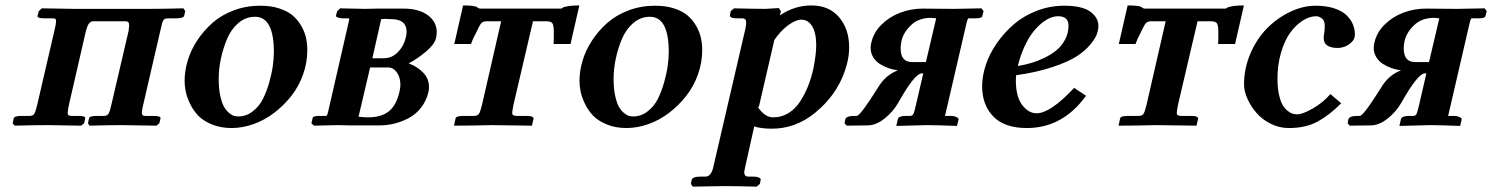

<svg xmlns="http://www.w3.org/2000/svg" viewBox="-20 -465 5533 712"><path d="M182.1 -353Q188 -377 188 -386.2Q188 -393.1 185.1 -395Q182.1 -397 173.8 -397H145Q117.7 -397 119.1 -405.8L124 -423.8L134.8 -434.1L257.8 -432.1H332H457H532.2Q585.9 -432.1 660.2 -434.1L667 -423.8L663.1 -407.2Q661.6 -397 632.8 -397H603Q590.3 -397 585.7 -389.6Q581.1 -382.3 575.2 -354L511.2 -77.1Q505.9 -54.7 505.9 -46.9Q505.9 -40.5 509 -37.8Q512.2 -35.2 520 -35.2H548.8Q563 -35.2 569.6 -33Q576.2 -30.8 575.2 -25.9L570.8 -7.8L560.1 1L432.1 -1Q382.3 -1 312 1L306.2 -7.8L310.1 -25.9Q311.5 -35.2 338.9 -35.2H366.2Q377.4 -35.2 382.6 -43.7Q387.7 -52.2 393.1 -77.1L457 -351.1Q459 -368.7 459 -371.1Q459 -386.2 445.8 -386.2H326.2Q317.4 -386.2 311 -379.2Q304.7 -372.1 298.8 -351.1L235.8 -77.1Q231 -53.7 231 -46.9Q231 -40.5 234.1 -37.8Q237.3 -35.2 245.1 -35.2H271Q284.7 -35.2 290.8 -33Q296.9 -30.8 295.9 -25.9L292 -7.8L280.8 1L157.2 -1Q103.5 -1 34.2 1L26.9 -7.8L30.8 -25.9Q32.7 -35.2 61 -35.2H90.8Q102.5 -35.2 107.4 -43.5Q112.3 -51.8 118.2 -77.1Z M863.8 -33.2Q893.1 -33.2 917.2 -52Q941.4 -70.8 955.3 -98.6Q969.2 -126.5 978.8 -160.6Q988.3 -194.8 991.9 -222.4Q995.6 -250 995.6 -272Q995.6 -402.8 925.8 -402.8Q891.1 -402.8 864 -379.6Q836.9 -356.4 821.8 -320.1Q806.6 -283.7 798.8 -245.8Q791 -208 791 -172.9Q791 -137.7 796.6 -111.1Q802.2 -84.5 810.1 -70.3Q817.9 -56.2 828.4 -47.1Q838.9 -38.1 847.2 -35.6Q855.5 -33.2 863.8 -33.2ZM664.6 -165Q664.6 -201.7 676 -240.2Q687.5 -278.8 711.4 -315.2Q735.4 -351.6 768.1 -380.4Q800.8 -409.2 846.7 -426.5Q892.6 -443.8 944.8 -443.8Q984.9 -443.8 1016.1 -433.6Q1047.4 -423.3 1066.4 -406.7Q1085.4 -390.1 1097.9 -367.9Q1110.4 -345.7 1115 -324Q1119.6 -302.2 1119.6 -278.8Q1119.6 -232.9 1103.8 -188.5Q1087.9 -144 1060.1 -108.9Q1032.2 -73.7 996.8 -46.6Q961.4 -19.5 920.4 -4.9Q879.4 9.8 838.9 9.8Q798.3 9.8 766.1 -3.4Q733.9 -16.6 715.3 -35.9Q696.8 -55.2 684.8 -80.1Q672.9 -105 668.7 -125.7Q664.6 -146.5 664.6 -165Z M1360.8 -249H1402.8Q1433.1 -249 1455.1 -271.2Q1477.1 -293.5 1484.4 -324.2Q1487.8 -336.4 1487.8 -347.2Q1487.8 -394 1430.7 -394Q1423.8 -394 1416 -394.5Q1408.2 -395 1406.7 -395Q1404.8 -395 1400.4 -394.5Q1396 -394 1393.6 -394ZM1352.5 -214.8 1309.6 -32.2Q1330.1 -29.8 1343.8 -29.8Q1392.6 -29.8 1420.9 -51.3Q1449.2 -72.8 1461.4 -125Q1464.8 -140.6 1464.8 -149.9Q1464.8 -178.2 1451.7 -196.5Q1438.5 -214.8 1419.4 -214.8ZM1144.5 1 1134.8 -7.8 1139.6 -27.8Q1141.1 -35.2 1165.5 -35.2H1190.4Q1194.3 -37.1 1197.8 -55.2L1270.5 -372.1Q1273.9 -387.7 1274.7 -390.9Q1275.4 -394 1274.4 -397H1250.5Q1245.1 -397 1238.8 -398.4Q1232.4 -399.9 1228.8 -402.1Q1225.1 -404.3 1225.6 -405.8L1230.5 -423.8L1241.7 -434.1L1333.5 -432.1Q1341.3 -432.1 1356.7 -432.6Q1372.1 -433.1 1379.4 -433.1H1476.6Q1533.2 -433.1 1566.4 -408.7Q1599.6 -384.3 1599.6 -345.2Q1599.6 -335 1596.7 -323.2Q1591.3 -300.3 1559.1 -273.2Q1526.9 -246.1 1495.6 -230Q1528.3 -217.8 1549.6 -195.3Q1570.8 -172.9 1570.8 -143.1Q1570.8 -129.9 1568.8 -124Q1561 -90.3 1541 -65.2Q1521 -40 1494.4 -26.4Q1467.8 -12.7 1440.9 -6.3Q1414.1 0 1386.7 0H1280.8L1233.4 -1Q1220.7 -0.5 1189 0Q1157.2 0.5 1144.5 1Z M1884.3 -77.1Q1879.4 -51.8 1879.4 -46.9Q1879.4 -40.5 1882.6 -38.3Q1885.7 -36.1 1893.6 -35.2H1933.6Q1946.8 -35.2 1953.1 -32.2Q1959.5 -29.3 1958.5 -24.9L1952.6 1L1803.7 -1Q1725.6 1 1663.6 1L1669.4 -25.9Q1670.9 -35.2 1699.7 -35.2H1739.3Q1751.5 -35.6 1756.3 -43.2Q1761.2 -50.8 1767.6 -77.1L1838.4 -386.2H1785.6Q1771 -386.2 1764.6 -378.9Q1758.3 -371.6 1743.7 -339.8Q1732.9 -320.8 1726.6 -301.8H1664.6L1697.3 -444.8Q1738.8 -444.8 1748.5 -439Q1754.4 -433.1 1761.7 -433.1H2058.6Q2061 -433.1 2062.3 -433.6Q2063.5 -434.1 2064 -434.6Q2064.5 -435.1 2065.9 -436Q2067.4 -437 2069.3 -438Q2088.9 -444.8 2128.4 -444.8L2095.7 -301.8H2032.7Q2033.7 -312 2033.7 -330.1V-346.2Q2033.7 -370.6 2028.6 -378.4Q2023.4 -386.2 2004.4 -386.2H1956.5Z M2328.1 -33.2Q2357.4 -33.2 2381.6 -52Q2405.8 -70.8 2419.7 -98.6Q2433.6 -126.5 2443.1 -160.6Q2452.6 -194.8 2456.3 -222.4Q2460 -250 2460 -272Q2460 -402.8 2390.1 -402.8Q2355.5 -402.8 2328.4 -379.6Q2301.3 -356.4 2286.1 -320.1Q2271 -283.7 2263.2 -245.8Q2255.4 -208 2255.4 -172.9Q2255.4 -137.7 2261 -111.1Q2266.6 -84.5 2274.4 -70.3Q2282.2 -56.2 2292.7 -47.1Q2303.2 -38.1 2311.5 -35.6Q2319.8 -33.2 2328.1 -33.2ZM2128.9 -165Q2128.9 -201.7 2140.4 -240.2Q2151.9 -278.8 2175.8 -315.2Q2199.7 -351.6 2232.4 -380.4Q2265.1 -409.2 2311 -426.5Q2356.9 -443.8 2409.2 -443.8Q2449.2 -443.8 2480.5 -433.6Q2511.7 -423.3 2530.8 -406.7Q2549.8 -390.1 2562.3 -367.9Q2574.7 -345.7 2579.3 -324Q2584 -302.2 2584 -278.8Q2584 -232.9 2568.1 -188.5Q2552.2 -144 2524.4 -108.9Q2496.6 -73.7 2461.2 -46.6Q2425.8 -19.5 2384.8 -4.9Q2343.8 9.8 2303.2 9.8Q2262.7 9.8 2230.5 -3.4Q2198.2 -16.6 2179.7 -35.9Q2161.1 -55.2 2149.2 -80.1Q2137.2 -105 2133.1 -125.7Q2128.9 -146.5 2128.9 -165Z M2851.1 -314.9 2793.9 -67.9 2789.1 -69.8Q2815.4 -29.8 2847.2 -29.8Q2878.4 -29.8 2904.1 -45.7Q2929.7 -61.5 2947.3 -88.9Q2964.8 -116.2 2976.6 -145.8Q2988.3 -175.3 2996.1 -210Q3006.8 -263.7 3006.8 -296.9Q3006.8 -342.8 2991.9 -367.4Q2977.1 -392.1 2951.2 -392.1Q2930.7 -392.1 2901.6 -370.6Q2872.6 -349.1 2849.1 -313ZM2876 -423.8 2872.1 -408.2Q2926.8 -444.8 2988.8 -444.8Q3054.7 -444.8 3091.8 -400.9Q3128.9 -356.9 3128.9 -290Q3128.9 -263.7 3123 -236.8Q3096.7 -124 3002.9 -46.9Q2930.7 12.2 2842.8 12.2Q2802.2 12.2 2776.9 3.9L2744.1 150.9Q2739.7 171.9 2739.7 172.9Q2739.7 189.9 2754.9 189.9H2773.9Q2786.1 189.9 2794.2 193.4Q2802.2 196.8 2800.8 202.1L2797.9 216.8L2786.1 227.1Q2705.1 225.1 2667 225.1L2548.8 227.1L2542 216.8L2544.9 202.1Q2548.3 189.9 2578.1 189.9H2596.2Q2618.2 189.9 2626 150.9L2744.1 -357.9Q2747.1 -372.1 2747.1 -379.9Q2747.1 -389.2 2743.7 -393.1Q2740.2 -397 2731.9 -397H2712.9Q2684.1 -397 2687 -410.2L2689.9 -423.8L2702.1 -434.1Q2781.7 -432.1 2817.9 -432.1L2868.2 -435.1Z M3413.6 -234.9 3451.7 -397Q3436 -398.9 3432.6 -398.9Q3386.2 -398.9 3357.7 -371.1Q3329.1 -343.3 3322.8 -312Q3319.8 -298.8 3319.8 -286.1Q3319.8 -234.9 3361.8 -234.9ZM3235.8 -140.1Q3263.2 -186.5 3309.6 -204.1Q3291.5 -206.5 3274.7 -212.4Q3257.8 -218.3 3242.4 -228Q3227.1 -237.8 3217.8 -253.4Q3208.5 -269 3208.5 -288.1Q3208.5 -296.9 3211.4 -308.1Q3219.7 -344.7 3249 -373.8Q3278.3 -402.8 3318.4 -418Q3358.4 -433.1 3401.4 -433.1L3518.6 -432.1Q3533.2 -432.1 3569.6 -433.1Q3606 -434.1 3619.6 -434.1L3627.4 -423.8L3622.6 -404.8Q3621.1 -397 3596.7 -397H3571.8Q3567.9 -397 3562.5 -372.1L3494.6 -79.1L3484.4 -35.2H3505.4Q3516.6 -35.2 3523.9 -32.2Q3531.2 -29.3 3533.2 -26.4Q3535.2 -23.4 3534.7 -22L3528.8 2Q3453.6 -1 3417.5 -1L3303.7 2L3309.6 -23.9Q3313 -35.2 3340.8 -35.2H3354.5Q3363.8 -35.2 3367.4 -42.7Q3371.1 -50.3 3377.4 -79.1L3403.8 -192.9H3398.4Q3372.1 -192.9 3311.5 -85Q3292.5 -51.3 3260.5 -25.6Q3228.5 0 3196.8 0L3119.6 1L3111.8 -7.8L3114.7 -22.9Q3118.2 -35.2 3149.4 -35.2H3156.7Q3170.4 -35.2 3235.8 -140.1Z M3942.4 -370.1Q3942.4 -404.8 3903.3 -404.8Q3890.6 -404.8 3876 -399.2Q3861.3 -393.6 3844 -379.9Q3826.7 -366.2 3810.5 -345.7Q3794.4 -325.2 3779.3 -292.7Q3764.2 -260.3 3754.4 -220.2Q3778.8 -224.1 3802.5 -231Q3826.2 -237.8 3852.3 -250.2Q3878.4 -262.7 3897.7 -278.6Q3917 -294.4 3929.7 -318.4Q3942.4 -342.3 3942.4 -370.1ZM4053.2 -369.1Q4053.2 -355.5 4047.9 -339.4Q4042.5 -323.2 4023.2 -299.8Q4003.9 -276.4 3972.7 -256.1Q3941.4 -235.8 3883.1 -216.3Q3824.7 -196.8 3748 -186Q3747.1 -178.2 3747.1 -167Q3747.1 -106.9 3770.5 -75.9Q3793.9 -44.9 3824.2 -44.9Q3875 -44.9 3963.4 -139.2L4007.3 -109.9Q3920.9 9.8 3788.1 9.8Q3705.1 9.8 3663.6 -33Q3622.1 -75.7 3622.1 -145Q3622.1 -183.1 3635.7 -224.4Q3649.4 -265.6 3676.5 -304.7Q3703.6 -343.8 3739.7 -375Q3775.9 -406.2 3824.7 -425Q3873.5 -443.8 3926.3 -443.8Q3992.7 -443.8 4022.9 -421.9Q4053.2 -399.9 4053.2 -369.1Z M4348.6 -77.1Q4343.8 -51.8 4343.8 -46.9Q4343.8 -40.5 4346.9 -38.3Q4350.1 -36.1 4357.9 -35.2H4397.9Q4411.1 -35.2 4417.5 -32.2Q4423.8 -29.3 4422.9 -24.9L4417 1L4268.1 -1Q4189.9 1 4127.9 1L4133.8 -25.9Q4135.3 -35.2 4164.1 -35.2H4203.6Q4215.8 -35.6 4220.7 -43.2Q4225.6 -50.8 4231.9 -77.1L4302.7 -386.2H4250Q4235.4 -386.2 4229 -378.9Q4222.7 -371.6 4208 -339.8Q4197.3 -320.8 4190.9 -301.8H4128.9L4161.6 -444.8Q4203.1 -444.8 4212.9 -439Q4218.8 -433.1 4226.1 -433.1H4522.9Q4525.4 -433.1 4526.6 -433.6Q4527.8 -434.1 4528.3 -434.6Q4528.8 -435.1 4530.3 -436Q4531.7 -437 4533.7 -438Q4553.2 -444.8 4592.8 -444.8L4560.1 -301.8H4497.1Q4498 -312 4498 -330.1V-346.2Q4498 -370.6 4492.9 -378.4Q4487.8 -386.2 4468.8 -386.2H4420.9Z M4759.3 9.8Q4723.6 9.8 4691.7 -6.3Q4659.7 -22.5 4638.7 -47.1Q4617.7 -71.8 4605.5 -99.6Q4593.3 -127.4 4593.3 -151.9Q4593.3 -211.9 4617.2 -267.1Q4641.1 -322.3 4679 -360.4Q4716.8 -398.4 4764.2 -421.1Q4811.5 -443.8 4858.4 -443.8Q4897.9 -443.8 4927.2 -434.3Q4956.5 -424.8 4972.9 -408.9Q4989.3 -393.1 4996.8 -375Q5004.4 -356.9 5004.4 -336.9Q5004.4 -319.8 4991.5 -307.9Q4978.5 -295.9 4965.3 -291.5Q4952.1 -287.1 4942.4 -287.1Q4888.7 -287.1 4888.7 -323.2Q4888.7 -331.1 4890.6 -342.3Q4892.6 -353.5 4892.6 -370.1Q4892.6 -388.7 4881.8 -396.7Q4871.1 -404.8 4861.3 -404.8Q4836.4 -404.8 4811 -388.7Q4785.6 -372.6 4764.6 -343.8Q4743.7 -314.9 4730.5 -270Q4717.3 -225.1 4717.3 -172.9Q4717.3 -140.1 4722.7 -115.5Q4728 -90.8 4735.6 -77.1Q4743.2 -63.5 4753.7 -54.9Q4764.2 -46.4 4772.9 -43.7Q4781.7 -41 4790.5 -41Q4810.1 -41 4847.9 -62.5Q4885.7 -84 4913.6 -116.2L4953.6 -82Q4910.2 -38.1 4866.2 -14.2Q4822.3 9.8 4759.3 9.8Z M5279.3 -234.9 5317.4 -397Q5301.8 -398.9 5298.3 -398.9Q5252 -398.9 5223.4 -371.1Q5194.8 -343.3 5188.5 -312Q5185.5 -298.8 5185.5 -286.1Q5185.5 -234.9 5227.5 -234.9ZM5101.6 -140.1Q5128.9 -186.5 5175.3 -204.1Q5157.2 -206.5 5140.4 -212.4Q5123.5 -218.3 5108.2 -228Q5092.8 -237.8 5083.5 -253.4Q5074.2 -269 5074.2 -288.1Q5074.2 -296.9 5077.1 -308.1Q5085.4 -344.7 5114.7 -373.8Q5144 -402.8 5184.1 -418Q5224.1 -433.1 5267.1 -433.1L5384.3 -432.1Q5398.9 -432.1 5435.3 -433.1Q5471.7 -434.1 5485.4 -434.1L5493.2 -423.8L5488.3 -404.8Q5486.8 -397 5462.4 -397H5437.5Q5433.6 -397 5428.2 -372.1L5360.4 -79.1L5350.1 -35.2H5371.1Q5382.3 -35.2 5389.6 -32.2Q5397 -29.3 5398.9 -26.4Q5400.9 -23.4 5400.4 -22L5394.5 2Q5319.3 -1 5283.2 -1L5169.4 2L5175.3 -23.9Q5178.7 -35.2 5206.5 -35.2H5220.2Q5229.5 -35.2 5233.2 -42.7Q5236.8 -50.3 5243.2 -79.1L5269.5 -192.9H5264.2Q5237.8 -192.9 5177.2 -85Q5158.2 -51.3 5126.2 -25.6Q5094.2 0 5062.5 0L4985.4 1L4977.5 -7.8L4980.5 -22.9Q4983.9 -35.2 5015.1 -35.2H5022.5Q5036.1 -35.2 5101.6 -140.1Z"/></svg>

Font: Linux Libertine
Style: Bold Italic
Weight: 700
Italic angle: -11.5°
Designer: Philipp H. Poll
Foundry: Philipp H. Poll
Version: Version 4.0.5